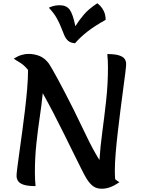

<svg xmlns="http://www.w3.org/2000/svg" viewBox="-20 -1131 861 1172"><path d="M81 -58Q81 -71 86 -110Q91 -149 99 -206.5Q107 -264 116 -330Q125 -396 133 -463.5Q141 -531 146 -591.5Q151 -652 151 -695Q151 -700 151 -704Q127 -734 102.5 -748.5Q78 -763 64 -773Q89 -789 111.5 -795.5Q134 -802 153 -802Q190 -802 222 -789Q254 -776 279 -742Q296 -716 334.5 -645Q373 -574 430 -461Q469 -382 507.5 -301Q546 -220 587 -154Q592 -233 604.5 -325.5Q617 -418 628 -518Q639 -618 639 -720Q639 -740 638 -761Q637 -782 635 -801Q683 -801 708 -792.5Q733 -784 741.5 -770.5Q750 -757 750 -740Q750 -727 745 -686.5Q740 -646 732 -587.5Q724 -529 715.5 -461Q707 -393 699 -324.5Q691 -256 686 -195Q681 -134 681 -90Q681 -76 681.5 -62.5Q682 -49 683 -37Q696 -26 709 -19Q677 3 651.5 12Q626 21 601 21Q571 21 550.5 7Q530 -7 510 -38Q499 -55 478.5 -96Q458 -137 430.5 -192.5Q403 -248 371.5 -312Q340 -376 306.5 -440.5Q273 -505 241 -562Q234 -492 222.5 -415Q211 -338 202 -253.5Q193 -169 193 -78Q193 -57 194 -36Q195 -15 197 5Q149 5 124 -3.5Q99 -12 90 -26.5Q81 -41 81 -58ZM574 -1111Q581 -1106 592.5 -1094.5Q604 -1083 614 -1062.5Q624 -1042 625 -1010Q557 -972 513.5 -938Q470 -904 438 -867Q411 -869 396.5 -881.5Q382 -894 373 -914.5Q364 -935 354 -961.5Q344 -988 327 -1019Q310 -1050 278 -1084Q298 -1093 313 -1096Q328 -1099 345 -1099Q385 -1099 405 -1072.5Q425 -1046 440 -971Q463 -1008 492.5 -1042.5Q522 -1077 574 -1111Z"/></svg>

Font: Merienda SemiBold
Style: Regular
Weight: 600
Designer: Eduardo Rodriguez Tunni
Foundry: Eduardo Rodriguez Tunni
Version: Version 2.001; ttfautohint (v1.8.4.7-5d5b)